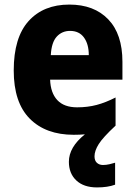

<svg xmlns="http://www.w3.org/2000/svg" viewBox="-20 -579 593 839"><path d="M393 104Q393 123 403.5 132.5Q414 142 430 142Q444 142 459 138.5Q474 135 483 132V228Q467 234 447 237Q427 240 404 240Q346 240 313.5 209.5Q281 179 281 128Q281 64 351 8Q328 10 302 10Q180 10 110 -60.5Q40 -131 40 -271Q40 -415 105 -487Q170 -559 283 -559Q391 -559 453 -494.5Q515 -430 515 -309V-231H199Q201 -173 230.5 -141.5Q260 -110 317 -110Q363 -110 402.5 -120.5Q442 -131 485 -153V-30Q430 21 411.5 50.5Q393 80 393 104ZM286 -444Q251 -444 228 -419Q205 -394 202 -338H368Q368 -386 347 -415Q326 -444 286 -444Z"/></svg>

Font: Noto Sans Tamil SemiCondensed ExtraBold
Style: Regular
Weight: 800
Width: 4
Designer: Jelle Bosma - Monotype Design Team
Foundry: Monotype Imaging Inc.
Version: Version 2.004; ttfautohint (v1.8.4.7-5d5b)